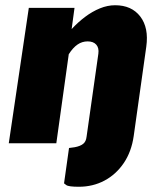

<svg xmlns="http://www.w3.org/2000/svg" viewBox="-20 -547 613 733"><path d="M281 166Q241.5 166 233 159.5Q224.5 153 224.5 153L243.5 18L265.5 15Q286.5 11 297.5 2.2Q308.5 -6.5 310.5 -25L355.5 -342Q358.5 -364 347.5 -376.5Q336.5 -389 314.5 -389Q293.5 -389 276 -377Q258.5 -365 242.5 -340L195 0H13.5L90 -517H264.5L253.5 -436Q277.5 -462 304.8 -482.5Q332 -503 361.2 -515Q390.5 -527 419.5 -527Q482.5 -527 515.5 -484Q548.5 -441 538.5 -369L490.5 -28Q482 32 452.5 75.5Q423 119 378.8 142.5Q334.5 166 281 166Z"/></svg>

Font: Public Sans Thin Black
Style: Italic
Weight: 900
Italic angle: -8°
Version: Version 2.001